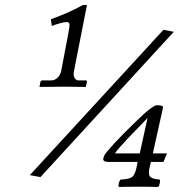

<svg xmlns="http://www.w3.org/2000/svg" viewBox="-20 -659 708 760"><path d="M627 -541 668 -533.2 140.1 42 98.1 34.2ZM245.1 -571.8Q235.8 -571.8 216.8 -566.7Q197.8 -561.5 185.1 -556.2L181.2 -583Q247.1 -605.5 308.1 -639.2H324.2L272.9 -377.9Q269.5 -361.8 274.9 -351.3Q280.3 -340.8 291 -340.8H318.8Q320.3 -340.8 321.8 -340.3Q323.2 -339.8 324 -338.9Q324.7 -337.9 324.2 -335.9L319.8 -314.9Q268.1 -315.9 233.9 -315.9L136.2 -314.9L140.1 -335.9Q142.6 -340.8 147.9 -340.8H184.1Q196.3 -340.8 207.5 -351.3Q218.8 -361.8 222.2 -377.9L251 -529.8Q255.9 -553.7 254.9 -562.7Q253.9 -571.8 245.1 -571.8ZM564 -191.9 483.4 -108.4Q441.9 -64 435.1 -51.8H533.2ZM520 5.9 524.9 -18.1H407.2Q388.7 -18.1 388.7 -29.8Q388.7 -35.2 394 -45.9Q401.9 -57.6 407.2 -63Q451.7 -116.2 551.8 -210Q578.1 -232.9 594.2 -241.2Q595.2 -242.2 607.9 -242.2Q614.7 -242.2 620.6 -240Q626.5 -237.8 625 -231.9L585 -51.8H641.1L627 -18.1H577.1L571.8 5.9Q565.9 31.7 574.7 40.8Q583.5 49.8 612.8 51.8Q614.3 57.6 612.3 66.9Q610.4 76.2 606 81.1Q576.2 80.1 528.8 80.1Q480 80.1 450.2 81.1Q447.8 76.7 450 67.1Q452.1 57.6 457 51.8Q489.7 50.3 501.7 42.5Q513.7 34.7 520 5.9Z"/></svg>

Font: Linux Libertine G
Style: Italic
Weight: 400
Italic angle: -12°
Designer: Philipp H. Poll
Foundry: Philipp H. Poll
Version: Version 5.1.3